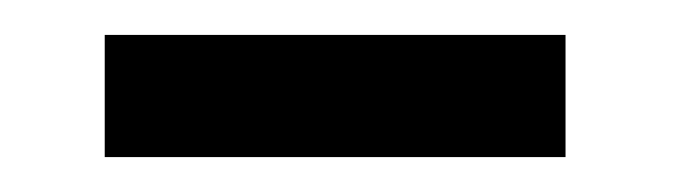

<svg xmlns="http://www.w3.org/2000/svg" viewBox="-20 -305 394 110"><path d="M40 -215H304V-285H40Z"/></svg>

Font: KpRoman
Style: SemiboldItalic
Weight: 600
Italic angle: -11°
Version: Version 0.66